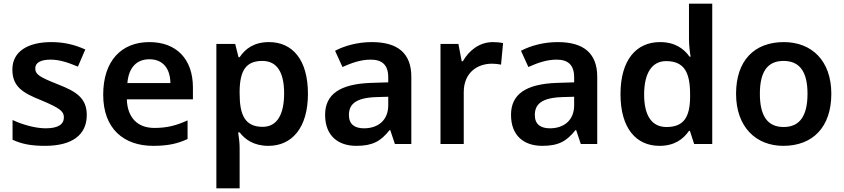

<svg xmlns="http://www.w3.org/2000/svg" viewBox="-20 -780 4572 1040"><path d="M450 -157C450 -250 391 -285 294 -323C196 -362 171 -376 171 -410C171 -440 200 -457 254 -457C304 -457 352 -440 402 -419L442 -512C382 -539 324 -552 258 -552C131 -552 47 -501 47 -404C47 -313 99 -278 203 -237C308 -193 326 -176 326 -144C326 -108 297 -85 228 -85C171 -85 101 -105 48 -130V-23C98 0 148 10 224 10C369 10 450 -48 450 -157Z M789 -552C639 -552 539 -452 539 -267C539 -82 651 10 810 10C890 10 942 -2 996 -27V-128C937 -101 886 -87 816 -87C724 -87 670 -144 667 -242H1025V-306C1025 -461 935 -552 789 -552ZM789 -459C866 -459 902 -405 903 -330H670C677 -415 721 -459 789 -459Z M1437 -552C1355 -552 1308 -515 1278 -470H1272L1254 -542H1152V240H1278V20C1278 -6 1274 -38 1270 -63H1278C1307 -25 1354 10 1434 10C1561 10 1648 -87 1648 -272C1648 -457 1564 -552 1437 -552ZM1401 -450C1482 -450 1519 -386 1519 -274C1519 -162 1482 -93 1403 -93C1307 -93 1278 -157 1278 -273V-289C1280 -397 1312 -450 1401 -450Z M1994 -552C1919 -552 1848 -533 1795 -505L1835 -417C1884 -439 1934 -457 1988 -457C2048 -457 2083 -430 2083 -361V-334L1989 -331C1822 -325 1741 -270 1741 -158C1741 -43 1813 10 1910 10C2000 10 2043 -16 2090 -75H2094L2119 0H2208V-364C2208 -492 2134 -552 1994 -552ZM2017 -254 2083 -256V-210C2083 -127 2026 -85 1952 -85C1903 -85 1870 -105 1870 -157C1870 -215 1906 -250 2017 -254Z M2650 -552C2576 -552 2519 -505 2487 -448H2481L2463 -542H2366V0H2492V-281C2492 -386 2565 -435 2645 -435C2659 -435 2681 -433 2694 -430L2705 -547C2691 -550 2667 -552 2650 -552Z M3001 -552C2926 -552 2855 -533 2802 -505L2842 -417C2891 -439 2941 -457 2995 -457C3055 -457 3090 -430 3090 -361V-334L2996 -331C2829 -325 2748 -270 2748 -158C2748 -43 2820 10 2917 10C3007 10 3050 -16 3097 -75H3101L3126 0H3215V-364C3215 -492 3141 -552 3001 -552ZM3024 -254 3090 -256V-210C3090 -127 3033 -85 2959 -85C2910 -85 2877 -105 2877 -157C2877 -215 2913 -250 3024 -254Z M3552 10C3633 10 3681 -26 3712 -71H3717L3740 0H3838V-760H3712V-570C3712 -536 3717 -492 3721 -473H3715C3684 -517 3635 -552 3555 -552C3427 -552 3341 -456 3341 -270C3341 -85 3426 10 3552 10ZM3590 -92C3511 -92 3469 -153 3469 -268C3469 -383 3511 -449 3588 -449C3688 -449 3718 -385 3718 -269V-253C3717 -145 3683 -92 3590 -92Z M4483 -272C4483 -452 4376 -552 4226 -552C4066 -552 3967 -452 3967 -272C3967 -92 4075 10 4223 10C4383 10 4483 -92 4483 -272ZM4096 -272C4096 -387 4134 -450 4224 -450C4315 -450 4354 -387 4354 -272C4354 -157 4315 -92 4225 -92C4134 -92 4096 -157 4096 -272Z"/></svg>

Font: Noto Sans Telugu SemiBold
Style: Regular
Weight: 600
Designer: Jelle Bosma - Monotype Design Team
Foundry: Monotype Imaging Inc.
Version: Version 2.005